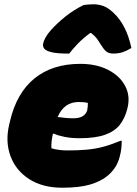

<svg xmlns="http://www.w3.org/2000/svg" viewBox="-20 -862 640 896"><path d="M355 -564Q429 -564 483.5 -536.5Q538 -509 563.5 -462Q589 -415 575 -358L574 -354Q563 -310 539 -279.5Q515 -249 470 -233Q425 -217 352 -217Q313 -217 282.5 -223Q252 -229 232 -238H227Q223 -221 221 -204Q219 -187 220 -170Q253 -160 295 -160Q344 -160 384 -163.5Q424 -167 461.5 -177Q499 -187 542 -205H548Q548 -186 546 -168.5Q544 -151 539 -132Q531 -101 516 -79Q501 -57 480 -40Q449 -15 399.5 -0.5Q350 14 270 14Q179 14 116.5 -26Q54 -66 29 -133.5Q4 -201 23 -281L27 -298Q58 -429 141.5 -496.5Q225 -564 355 -564ZM347 -386Q279 -386 249 -316Q270 -313 288 -311.5Q306 -310 323 -310Q375 -310 387 -347Q389 -357 389.5 -366Q390 -375 390 -382Q373 -386 347 -386ZM369 -838Q378 -840 393.5 -841Q409 -842 416 -842Q439 -842 461 -834.5Q483 -827 509 -803Q571 -745 593 -638Q572 -625 552.5 -618.5Q533 -612 509 -612Q487 -612 475 -622.5Q463 -633 449 -656Q441 -670 431.5 -682.5Q422 -695 405 -708H401Q367 -683 343 -658Q319 -633 303 -612H297Q248 -612 222 -618Q196 -624 187.5 -634Q179 -644 181 -656Q186 -686 218 -722Q248 -755 285.5 -785Q323 -815 369 -838Z"/></svg>

Font: Recursive Sn Csl St XBk
Style: Italic
Weight: 1000
Italic angle: -15°
Version: Version 1.085;hotconv 1.1.0;makeotfexe 2.6.0; ttfautohint (v